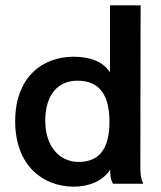

<svg xmlns="http://www.w3.org/2000/svg" viewBox="-20 -690 603 721"><path d="M256 11C314 11 366 -10 394 -53C394 -31 394 -21 404 0H518C508 -21 507 -42 507 -63L508 -670H393V-418C369 -458 318 -477 257 -477C137 -477 37 -398 37 -235C37 -71 138 10 256 11ZM275 -82C204 -82 150 -139 150 -237C150 -331 195 -387 271 -387C351 -387 391 -336 391 -234C391 -132 354 -82 275 -82Z"/></svg>

Font: Inconsolata SemiExpanded
Style: Bold
Weight: 700
Width: 6
Monospace: yes
Designer: Raph Levien, Cyreal, Brenton Simpson
Foundry: Raph Levien, Cyreal, Google
Version: Version 3.100